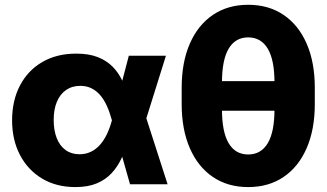

<svg xmlns="http://www.w3.org/2000/svg" viewBox="-20 -759 1349 791"><path d="M290.5 11.7Q211.9 11.7 153.3 -23.4Q94.7 -58.6 62.3 -120.6Q29.8 -182.6 29.8 -263.2Q29.8 -344.7 62.3 -406.7Q94.7 -468.8 154.1 -503.4Q213.4 -538.1 294.4 -538.1Q346.2 -538.1 382.8 -523.7Q419.4 -509.3 443.8 -484.4Q468.3 -459.5 483.6 -427Q499 -394.5 508.3 -359.4H546.4L580.6 -278.8L670.4 0H515.6L440.4 -265.6Q431.6 -297.9 419.9 -323.5Q408.2 -349.1 392.6 -367.2Q377 -385.3 356.7 -395.3Q336.4 -405.3 311 -405.3Q276.9 -405.3 252.2 -388.2Q227.5 -371.1 214.4 -339.8Q201.2 -308.6 201.2 -265.1Q201.2 -221.2 213.9 -189.5Q226.6 -157.7 250.5 -140.6Q274.4 -123.5 307.6 -123.5Q333.5 -123.5 355 -134Q376.5 -144.5 392.8 -163.3Q409.2 -182.1 421.1 -207.8Q433.1 -233.4 440.9 -262.7L510.7 -529.3H663.6L580.1 -262.7L544.9 -175.8H505.9Q495.6 -138.7 479.7 -105Q463.9 -71.3 439.2 -44.9Q414.6 -18.6 378.4 -3.4Q342.3 11.7 290.5 11.7Z M1002.4 11.7Q918.5 11.7 856.9 -30Q795.4 -71.8 762 -148.7Q728.5 -225.6 728.5 -330.1V-397.5Q728.5 -502.4 762 -579.1Q795.4 -655.8 856.9 -697.5Q918.5 -739.3 1002.4 -739.3Q1086.9 -739.3 1148.4 -697.5Q1210 -655.8 1243.4 -579.1Q1276.9 -502.4 1276.9 -397.5V-330.1Q1276.9 -225.6 1243.4 -148.7Q1210 -71.8 1148.4 -30Q1086.9 11.7 1002.4 11.7ZM1002.4 -122.6Q1055.2 -122.6 1083 -168.9Q1110.8 -215.3 1110.8 -308.6V-418.9Q1110.8 -512.2 1083 -558.6Q1055.2 -605 1002.4 -605Q949.7 -605 922.1 -558.6Q894.5 -512.2 894.5 -418.9V-308.6Q894.5 -215.3 922.1 -168.9Q949.7 -122.6 1002.4 -122.6ZM868.2 -302.7V-424.8H1135.3V-302.7Z"/></svg>

Font: Inter 24pt ExtraBold
Style: Regular
Weight: 800
Designer: Rasmus Andersson
Foundry: rsms
Version: Version 4.001;git-66647c0bb